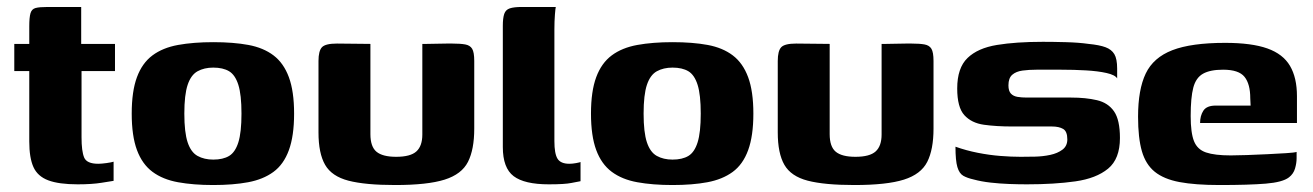

<svg xmlns="http://www.w3.org/2000/svg" viewBox="-20 -525 3768 551"><path d="M203 4Q149 4 118.5 -7.5Q88 -19 76 -45.5Q64 -72 64 -119V-321H21V-399H64V-450Q64 -475 67.5 -487Q71 -499 82 -502Q93 -505 117 -505H213Q213 -501 213 -495Q213 -489 213 -480V-399H310V-321H214V-131Q214 -91 221.5 -73Q229 -55 262 -55Q271 -55 285.5 -57Q300 -59 306 -61V-6Q299 -5 271.5 -0.5Q244 4 203 4Z M592 6Q535 6 491 -2Q447 -10 417.5 -32Q388 -54 373 -94.5Q358 -135 358 -199Q358 -263 373 -303.5Q388 -344 417.5 -366Q447 -388 491 -396Q535 -404 592 -404Q650 -404 693 -396Q736 -388 765 -366Q794 -344 809 -303.5Q824 -263 824 -199Q824 -135 809 -94Q794 -53 764.5 -31.5Q735 -10 692 -2Q649 6 592 6ZM592 -67Q620 -67 637.5 -77.5Q655 -88 664 -116.5Q673 -145 673 -199Q673 -253 664 -281.5Q655 -310 637.5 -320.5Q620 -331 592 -331Q566 -331 547 -320.5Q528 -310 518.5 -281.5Q509 -253 509 -199Q509 -145 518.5 -116.5Q528 -88 547 -77.5Q566 -67 592 -67Z M1043 -399V-140Q1043 -104 1060.5 -89.5Q1078 -75 1117 -75Q1158 -75 1175 -90.5Q1192 -106 1192 -139V-399Q1193 -399 1205 -399Q1217 -399 1232.5 -399.5Q1248 -400 1261.5 -400Q1275 -400 1278 -400Q1301 -400 1315 -397.5Q1329 -395 1335 -385Q1341 -375 1341 -350V-156Q1341 -96 1323 -60.5Q1305 -25 1256 -9.5Q1207 6 1114 6Q1028 6 980 -6.5Q932 -19 913 -52Q894 -85 894 -145V-350Q894 -379 904 -389.5Q914 -400 947 -400Q971 -400 995 -399.5Q1019 -399 1043 -399Z M1555 4Q1485 4 1454 -19.5Q1423 -43 1423 -103V-451Q1423 -473 1427 -485Q1431 -497 1443 -501Q1455 -505 1478 -505H1575Q1574 -502 1572.5 -483Q1571 -464 1571 -441V-120Q1571 -84 1580 -69.5Q1589 -55 1614 -55Q1623 -55 1633.5 -57Q1644 -59 1646 -60V-5Q1639 -4 1620 0Q1601 4 1555 4Z M1910 6Q1853 6 1809 -2Q1765 -10 1735.5 -32Q1706 -54 1691 -94.5Q1676 -135 1676 -199Q1676 -263 1691 -303.5Q1706 -344 1735.5 -366Q1765 -388 1809 -396Q1853 -404 1910 -404Q1968 -404 2011 -396Q2054 -388 2083 -366Q2112 -344 2127 -303.5Q2142 -263 2142 -199Q2142 -135 2127 -94Q2112 -53 2082.5 -31.5Q2053 -10 2010 -2Q1967 6 1910 6ZM1910 -67Q1938 -67 1955.5 -77.5Q1973 -88 1982 -116.5Q1991 -145 1991 -199Q1991 -253 1982 -281.5Q1973 -310 1955.5 -320.5Q1938 -331 1910 -331Q1884 -331 1865 -320.5Q1846 -310 1836.5 -281.5Q1827 -253 1827 -199Q1827 -145 1836.5 -116.5Q1846 -88 1865 -77.5Q1884 -67 1910 -67Z M2361 -399V-140Q2361 -104 2378.5 -89.5Q2396 -75 2435 -75Q2476 -75 2493 -90.5Q2510 -106 2510 -139V-399Q2511 -399 2523 -399Q2535 -399 2550.5 -399.5Q2566 -400 2579.5 -400Q2593 -400 2596 -400Q2619 -400 2633 -397.5Q2647 -395 2653 -385Q2659 -375 2659 -350V-156Q2659 -96 2641 -60.5Q2623 -25 2574 -9.5Q2525 6 2432 6Q2346 6 2298 -6.5Q2250 -19 2231 -52Q2212 -85 2212 -145V-350Q2212 -379 2222 -389.5Q2232 -400 2265 -400Q2289 -400 2313 -399.5Q2337 -399 2361 -399Z M2927 4Q2903 4 2876 3Q2849 2 2822.5 -1Q2796 -4 2774 -10Q2756 -14 2744.5 -20.5Q2733 -27 2727.5 -45.5Q2722 -64 2722 -104Q2753 -93 2786 -86.5Q2819 -80 2850.5 -77.5Q2882 -75 2909 -75Q2928 -75 2950.5 -75.5Q2973 -76 2994 -80.5Q3015 -85 3029 -95.5Q3043 -106 3043 -125Q3043 -148 3031 -155Q3019 -162 2999 -162H2885Q2839 -162 2803.5 -167Q2768 -172 2747.5 -194.5Q2727 -217 2727 -271Q2727 -330 2756.5 -358.5Q2786 -387 2841 -396Q2896 -405 2973 -405Q3001 -405 3038.5 -404Q3076 -403 3104 -399Q3135 -396 3152.5 -389.5Q3170 -383 3178 -369.5Q3186 -356 3186 -328V-300Q3180 -310 3155.5 -315.5Q3131 -321 3096.5 -323Q3062 -325 3024.5 -325Q2987 -325 2955 -325Q2933 -325 2914.5 -322.5Q2896 -320 2885 -310.5Q2874 -301 2874 -280Q2874 -264 2881 -256.5Q2888 -249 2900 -247Q2912 -245 2927 -245H3054Q3096 -245 3128 -237.5Q3160 -230 3177 -205.5Q3194 -181 3194 -129Q3194 -69 3160 -41Q3126 -13 3066 -4.5Q3006 4 2927 4Z M3480 6Q3410 6 3365 -2.5Q3320 -11 3294 -32Q3268 -53 3257 -91Q3246 -129 3246 -190Q3246 -268 3268 -314Q3290 -360 3344.5 -381Q3399 -402 3496 -402Q3572 -402 3617 -386Q3662 -370 3682 -336Q3702 -302 3702 -249V-172H3424Q3424 -193 3433.5 -207.5Q3443 -222 3469 -222H3569L3568 -243Q3568 -284 3551.5 -304.5Q3535 -325 3490 -325Q3453 -325 3432.5 -313.5Q3412 -302 3404.5 -273.5Q3397 -245 3397 -192Q3397 -144 3406.5 -120Q3416 -96 3441 -87.5Q3466 -79 3512 -79Q3529 -79 3558 -80Q3587 -81 3617.5 -82.5Q3648 -84 3671.5 -85.5Q3695 -87 3701 -89V-71Q3701 -57 3696.5 -41.5Q3692 -26 3679 -16Q3661 -2 3612.5 2Q3564 6 3480 6Z"/></svg>

Font: Genos
Style: Bold
Weight: 700
Designer: Robert E. Leuschke
Foundry: Robert E. Leuschke
Version: Version 1.010